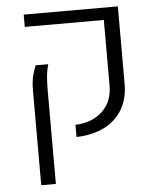

<svg xmlns="http://www.w3.org/2000/svg" viewBox="-54 -617 711 867"><g transform="rotate(-5 301.5 -184.0)"><path d="M275.4 0V-55.2Q351.6 -58.1 397.9 -101.8Q444.3 -145.5 444.3 -219.2V-515.6H85.9V-571.3H512.7V-220.2Q512.7 -152.8 483.6 -104Q454.6 -55.2 401.4 -28.6Q348.1 -2 275.4 0ZM97.7 203.1V-219.7Q97.7 -265.1 104.2 -291Q110.8 -316.9 119.6 -338.4H176.8Q169.9 -315.4 167 -288.6Q164.1 -261.7 164.1 -221.2V203.1Z"/></g></svg>

Font: Heebo Light
Style: Regular
Weight: 300
Designer: Oded Ezer
Foundry: Ezer Type House
Version: Version 3.100